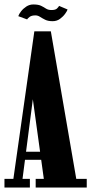

<svg xmlns="http://www.w3.org/2000/svg" viewBox="-21 -841 409 861"><path d="M-1 0V-39H39L133 -700.5H207L321 -39H368V0H139V-39H175.5L125.5 -401.5H127L80 -39H113V0ZM76 -124.5V-160.5H180.5V-124.5ZM215 -746Q194.5 -746 181.5 -752.5Q168.5 -759 158.5 -765.5Q148.5 -772 138 -772Q120.5 -772 111.8 -765.2Q103 -758.5 100.5 -754L61 -768.5Q64 -778 73.5 -790.2Q83 -802.5 97.2 -811.8Q111.5 -821 128.5 -821Q151 -821 163.2 -815Q175.5 -809 185.2 -802.5Q195 -796 210 -796Q227.5 -796 234.5 -802.8Q241.5 -809.5 244 -814.5L282 -798.5Q280.5 -792.5 271.5 -779.8Q262.5 -767 248.2 -756.5Q234 -746 215 -746Z"/></svg>

Font: Imbue Thin 10pt ExtraBold
Style: Regular
Weight: 800
Version: Version 1.102